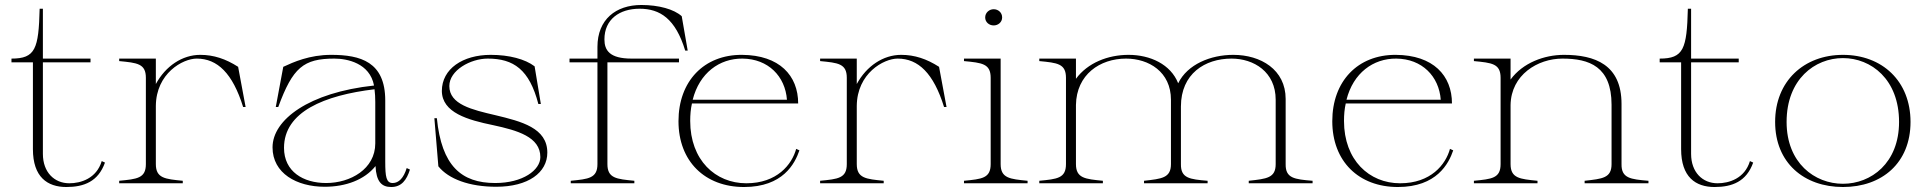

<svg xmlns="http://www.w3.org/2000/svg" viewBox="-20 -735 7741 770"><path d="M26 -485H112V-137C112 -25 170 15 246 15C317 15 374 -7 401 -83L388 -89C367 -19 304 0 258 0C198 0 152 -44 152 -118V-485H343V-500H152V-700H139C135 -539 122 -500 26 -500Z M605 -77V-310C606 -441 713 -500 769 -500C852 -500 913 -441 955 -306H965L935 -467C885 -499 837 -515 783 -515C711 -515 644 -470 605 -398V-500H458V-490C530 -483 565 -480 565 -423V-77C565 -20 530 -17 458 -10V0H713V-10C642 -17 605 -20 605 -77Z M1282 14C1367 14 1442 -14 1486 -69C1489 -7 1510 15 1549 15C1590 15 1611 -13 1624 -55L1611 -61C1599 -21 1579 -1 1555 -1C1529 -1 1525 -26 1525 -87V-332C1525 -487 1426 -515 1308 -515C1221 -515 1157 -486 1116 -467L1086 -306H1096C1154 -464 1197 -500 1321 -500C1372 -500 1463 -482 1480 -392C1219 -364 1073 -255 1073 -144C1073 -40 1170 14 1282 14ZM1288 -1C1196 -1 1119 -47 1119 -142C1119 -287 1281 -353 1482 -377C1484 -361 1485 -344 1485 -326V-160C1485 -57 1385 -1 1288 -1Z M1970 14C2099 14 2175 -43 2175 -123C2175 -222 2071 -248 1967 -273C1873 -295 1782 -316 1782 -390C1782 -453 1867 -500 1936 -500C2040 -500 2103 -456 2139 -318H2149L2124 -469C2086 -498 2022 -515 1948 -515C1836 -515 1752 -459 1752 -370C1753 -283 1856 -254 1958 -233C2055 -212 2147 -186 2147 -105C2147 -53 2077 -1 1966 -1C1830 -1 1751 -70 1732 -261H1722L1738 -68C1779 -17 1862 14 1970 14Z M2269 -10V0H2524V-10C2452 -17 2416 -20 2416 -77V-485H2703V-500H2513C2425 -500 2404 -533 2404 -577C2404 -658 2465 -700 2545 -700C2627 -700 2689 -660 2728 -532H2738L2714 -670C2683 -698 2622 -715 2552 -715C2450 -715 2376 -657 2376 -547V-500H2264V-485H2376V-77C2376 -20 2340 -17 2269 -10Z M2964 15C3120 15 3168 -79 3186 -132L3173 -138C3156 -75 3096 0 2973 0C2849 0 2748 -93 2748 -250C2748 -275 2750 -298 2755 -320H3181C3181 -432 3106 -514 2956 -515C2803 -516 2701 -409 2701 -249C2701 -88 2807 15 2964 15ZM2758 -335C2785 -442 2865 -501 2958 -500C3061 -499 3129 -429 3136 -335Z M3416 -77V-310C3417 -441 3524 -500 3580 -500C3663 -500 3724 -441 3766 -306H3776L3746 -467C3696 -499 3648 -515 3594 -515C3522 -515 3455 -470 3416 -398V-500H3269V-490C3341 -483 3376 -480 3376 -423V-77C3376 -20 3341 -17 3269 -10V0H3524V-10C3453 -17 3416 -20 3416 -77Z M3846 -10V0H4101V-10C4030 -17 3993 -20 3993 -77V-500H3846V-490C3918 -483 3953 -480 3953 -423V-77C3953 -20 3918 -17 3846 -10ZM3999 -665C3999 -685 3983 -698 3965 -698C3947 -698 3931 -684 3931 -665C3931 -646 3947 -633 3965 -633C3983 -633 3999 -646 3999 -665Z M4148 -10V0H4403V-10C4332 -17 4295 -20 4295 -77V-314C4297 -436 4391 -500 4496 -500C4587 -500 4676 -447 4676 -335V-77C4676 -21 4639 -18 4568 -10V0H4823V-10C4751 -16 4715 -20 4716 -77V-308C4716 -439 4812 -500 4919 -500C5008 -500 5096 -447 5096 -335V-77C5096 -21 5060 -18 4988 -10V0H5244V-10C5171 -16 5135 -20 5136 -77V-338C5136 -456 5036 -515 4926 -515C4835 -515 4742 -477 4705 -401C4675 -477 4593 -515 4506 -515C4423 -515 4342 -483 4295 -419V-500H4148V-490C4220 -483 4255 -480 4255 -423V-77C4255 -20 4220 -17 4148 -10Z M5586 15C5742 15 5790 -79 5808 -132L5795 -138C5778 -75 5718 0 5595 0C5471 0 5370 -93 5370 -250C5370 -275 5372 -298 5377 -320H5803C5803 -432 5728 -514 5578 -515C5425 -516 5323 -409 5323 -249C5323 -88 5429 15 5586 15ZM5380 -335C5407 -442 5487 -501 5580 -500C5683 -499 5751 -429 5758 -335Z M6483 -77V-318C6483 -476 6376 -515 6252 -515C6173 -515 6087 -483 6038 -416V-500H5891V-490C5963 -483 5998 -480 5998 -423V-77C5998 -20 5963 -17 5891 -10V0H6146V-10C6075 -17 6038 -20 6038 -77V-314C6040 -435 6147 -500 6246 -500C6354 -500 6443 -468 6443 -315V-77C6443 -21 6407 -18 6335 -10V0H6591V-10C6519 -16 6482 -20 6483 -77Z M6636 -485H6722V-137C6722 -25 6780 15 6856 15C6927 15 6984 -7 7011 -83L6998 -89C6977 -19 6914 0 6868 0C6808 0 6762 -44 6762 -118V-485H6953V-500H6762V-700H6749C6745 -539 6732 -500 6636 -500Z M7371 15C7528 15 7642 -82 7642 -246C7642 -410 7528 -515 7371 -515C7215 -515 7099 -410 7099 -246C7099 -82 7215 15 7371 15ZM7371 2C7258 2 7145 -81 7145 -246C7145 -417 7258 -502 7371 -502C7484 -502 7596 -417 7596 -246C7596 -81 7484 2 7371 2Z"/></svg>

Font: Sprat Thin
Style: Regular
Weight: 100
Designer: Ethan Nakache
Foundry: Collletttivo
Version: Version 2.000;Glyphs 3.2 (3217)